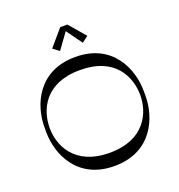

<svg xmlns="http://www.w3.org/2000/svg" viewBox="-156 -1029 1079 1159"><g transform="rotate(-20 383.0 -450.0)"><path d="M383 -866 456 -765 496 -795 406 -900H360L270 -795L310 -765ZM383 -700C143 -700 64 -506 64 -366V-334C64 -194 143 0 383 0C623 0 702 -194 702 -334V-366C702 -506 623 -700 383 -700ZM383 -85C156 -85 92 -239 92 -349C92 -465 156 -616 383 -616C610 -616 674 -465 674 -349C674 -239 610 -85 383 -85Z"/></g></svg>

Font: Space Cowgirl
Style: Regular
Weight: 400
Designer: Valery Marier
Foundry: Valery Marier
Version: Version 1.000;hotconv 1.0.109;makeotfexe 2.5.65596